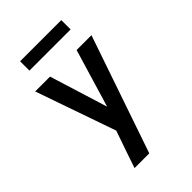

<svg xmlns="http://www.w3.org/2000/svg" viewBox="-267 -814 1134 1134"><g transform="rotate(-45 300.0 -247.0)"><path d="M160 215Q174 173 188.5 131Q203 89 218 46L240 -18L65 -520H189L302 -156L411 -520H535L283 215ZM128 -631V-709H472V-631Z"/></g></svg>

Font: Iosevka Book
Style: Bold
Weight: 700
Designer: Belleve Invis
Foundry: Belleve Invis
Version: Version 28.0.7; ttfautohint (v1.8.3)